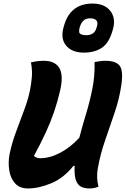

<svg xmlns="http://www.w3.org/2000/svg" viewBox="-20 -1050 707 1080"><path d="M137 10Q91 10 65 -18.5Q39 -47 32 -92Q25 -137 34 -184Q47 -247 72 -313Q97 -379 121 -445Q145 -511 154 -573Q161 -618 160 -647.5Q159 -677 154 -699Q175 -704 192.5 -706Q210 -708 226 -708Q290 -708 314 -667Q338 -626 318 -540Q304 -479 285 -423Q266 -367 238.5 -307Q211 -247 171 -173Q184 -160 206 -160Q260 -160 317.5 -190Q375 -220 426 -275Q443 -340 464 -409Q485 -478 499.5 -550.5Q514 -623 512 -701Q532 -704 544 -706Q556 -708 572 -708Q632 -708 653 -680.5Q674 -653 663 -575Q652 -497 625.5 -418.5Q599 -340 571.5 -261Q544 -182 530 -102Q525 -74 526.5 -48.5Q528 -23 534 0Q519 6 507 8Q495 10 481 10Q456 10 436.5 0.5Q417 -9 407 -36.5Q397 -64 400 -117H393Q339 -49 269 -19.5Q199 10 137 10ZM501 -1030Q548 -1030 577.5 -1010Q607 -990 617 -957.5Q627 -925 615 -885L613 -878Q593 -807 552 -780.5Q511 -754 452 -754Q385 -754 352 -793.5Q319 -833 338 -898L340 -905Q375 -1030 501 -1030ZM487 -947Q463 -947 449.5 -934Q436 -921 429 -898L427 -891Q424 -881 426 -866Q434 -852 465 -852Q486 -852 501.5 -861.5Q517 -871 524 -897L526 -904Q531 -922 524 -933Q520 -939 511 -943Q502 -947 487 -947Z"/></svg>

Font: Recursive Sn Csl St XBd
Style: Italic
Weight: 800
Italic angle: -15°
Version: Version 1.079;hotconv 1.0.112;makeotfexe 2.5.65598; ttfautoh